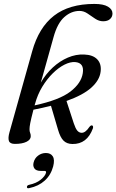

<svg xmlns="http://www.w3.org/2000/svg" viewBox="-20 -742 607 1002"><path d="M465 -72.5Q434.5 11 357.5 9.5Q328.5 9 311.5 -8Q294.5 -25 283 -64.5L246 -190Q203.5 -179 154.5 -169.5Q141.5 -119 137.8 -99.2Q134 -79.5 134 -67.5Q134 -56 137.2 -48.8Q140.5 -41.5 140.5 -31Q140.5 -13 118.2 -2Q96 9 58 9Q32 9 26.5 -6.5Q21 -22 29.5 -52L148 -474.5Q182.5 -598.5 261.8 -660Q341 -721.5 472.5 -721.5Q520 -721.5 543.5 -707.2Q567 -693 567 -671.5Q567 -654 554.2 -642.5Q541.5 -631 518.5 -631Q496.5 -631 476.5 -644.5Q456.5 -658 436.8 -671.5Q417 -685 395 -685Q352 -685 315.8 -653Q279.5 -621 259.5 -548.5Q237.5 -468 220.8 -410Q204 -352 193 -311Q219 -356 255.5 -389.8Q292 -423.5 334.2 -441.5Q376.5 -459.5 419 -457.5Q465 -456 487.8 -432Q510.5 -408 505 -367Q499.5 -323.5 456.8 -284.8Q414 -246 327 -215L365 -98.5Q374 -71.5 383.2 -60.5Q392.5 -49.5 405.5 -49Q425.5 -48 446.5 -79.5Q454 -89 460.5 -87.5Q468 -85 465 -72.5ZM163 -200.5Q161.5 -196 160.5 -192Q290 -220 347 -263.8Q404 -307.5 412 -360Q420.5 -414 372.5 -418Q347 -420 316.2 -404.5Q285.5 -389 255.2 -359.2Q225 -329.5 200.5 -289Q176 -248.5 163 -200.5ZM193.5 150Q168.5 150 159.5 137Q150.5 124 155.5 105.5Q161 83.5 179 70Q197 56.5 219.5 56.5Q244.5 56.5 255.5 74Q266.5 91.5 257.5 126.5Q245.5 171.5 213.5 200.5Q181.5 229.5 133.5 239.5Q120.5 243 120.5 234Q120.5 225 132 222.5Q169.5 214.5 192.5 195.8Q215.5 177 220 160Q222.5 150 212.5 150Z"/></svg>

Font: Fraunces 72pt
Style: Italic
Weight: 400
Italic angle: -16°
Version: Version 1.000;[b76b70a41]